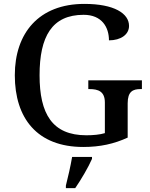

<svg xmlns="http://www.w3.org/2000/svg" viewBox="-20 -744 769 985"><path d="M407 10C494 10 565 -6 635 -38V-214C635 -275 662 -287 701 -287H708V-332H433V-287H439C484 -287 518 -275 518 -218V-61C492 -53 457 -50 423 -50C248 -50 183 -160 183 -358C183 -556 246 -668 409 -668C503 -668 539 -604 539 -537C600 -537 642 -567 642 -611C642 -675 566 -724 413 -724C179 -724 56 -574 56 -358C56 -137 171 10 407 10ZM318 208V221H366C395 179 434 113 452 71V61H350C342 108 329 165 318 208Z"/></svg>

Font: Noto Serif Yezidi Medium
Style: Regular
Weight: 500
Designer: Dalton Maag Ltd
Foundry: Dalton Maag Ltd
Version: Version 1.001